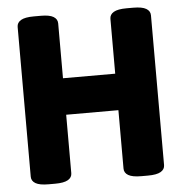

<svg xmlns="http://www.w3.org/2000/svg" viewBox="-51 -751 759 802"><g transform="rotate(-5 328.5 -350.0)"><path d="M120 2Q83 2 66 -8Q49 -18 49 -36V-664Q49 -682 66 -692Q83 -702 120 -702H150Q186 -702 202.5 -692Q219 -682 219 -664V-434H438V-664Q438 -682 455 -692Q472 -702 509 -702H537Q574 -702 591 -692Q608 -682 608 -664V-36Q608 -18 591 -8Q574 2 537 2H509Q472 2 455 -8Q438 -18 438 -36V-281H219V-36Q219 -18 202 -8Q185 2 148 2Z"/></g></svg>

Font: Asap Semi Condensed ExtraBold
Style: Regular
Weight: 800
Width: 4
Designer: Pablo Cosgaya
Foundry: Omnibus-Type
Version: Version 3.001; ttfautohint (v1.8.4.7-5d5b)